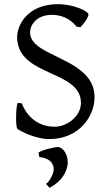

<svg xmlns="http://www.w3.org/2000/svg" viewBox="-20 -650 516 918"><path d="M257 -630C112 -630 62 -531 62 -472C62 -371 152 -333 214 -304L270 -278C340 -243 367 -206 367 -158C367 -93 299 -44 242 -44C147 -44 101 -111 84 -156L64 -158C58 -140 57 -108 57 -84C57 -70 58 -37 64 -33C108 -5 171 15 215 15C360 15 432 -96 432 -184C432 -257 392 -311 278 -366L222 -394C156 -426 124 -454 124 -495C124 -534 158 -579 228 -579C275 -579 316 -560 346 -523L364 -520C379 -533 403 -567 403 -581C403 -596 333 -630 257 -630ZM257 53C238 53 175 69 164 80L168 101C226 107 237 138 237 162C234 186 214 222 200 229L217 248C292 208 304 150 304 126C304 87 280 53 257 53Z"/></svg>

Font: Temporarium
Style: Regular
Weight: 400
Version: Version 1.1